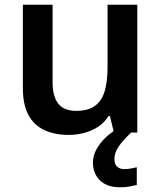

<svg xmlns="http://www.w3.org/2000/svg" viewBox="-20 -562 682 814"><path d="M562 -542V0H463L446 -70H440Q423 -42 396 -24.5Q369 -7 337 1.5Q305 10 271 10Q211 10 167 -11Q123 -32 100 -75.5Q77 -119 77 -188V-542H203V-213Q203 -153 227 -122.5Q251 -92 303 -92Q354 -92 383 -113.5Q412 -135 424 -176Q436 -217 436 -277V-542ZM465 113Q465 134 476.5 144.5Q488 155 507 155Q523 155 536.5 152Q550 149 560 147V222Q544 226 527.5 229Q511 232 489 232Q434 232 404 203Q374 174 374 127Q374 98 389 71Q404 44 427 22Q450 0 477 -16L536 0Q502 32 483.5 58.5Q465 85 465 113Z"/></svg>

Font: Noto Sans Devanagari SemiBold
Style: Regular
Weight: 600
Version: Version 2.003